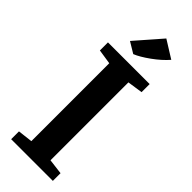

<svg xmlns="http://www.w3.org/2000/svg" viewBox="-315 -1012 1042 1042"><g transform="rotate(45 205.5 -491.0)"><path d="M131 -668 46 -681V-743H366V-681L278 -668V-70L366 -59V0H46V-60L131 -70ZM125 -833 255 -982 356 -919Q322 -880 272.5 -844.5Q223 -809 188 -795Z"/></g></svg>

Font: Koeln Type Serif
Style: Bold
Weight: 700
Designer: Eben Sorkin
Foundry: Eben Sorkin
Version: Version 2.002